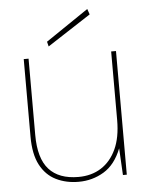

<svg xmlns="http://www.w3.org/2000/svg" viewBox="-52 -738 616 792"><g transform="rotate(-5 256.5 -341.5)"><path d="M242 12Q190 12 148.5 -8.5Q107 -29 83.5 -73.5Q60 -118 60 -191V-512H80V-196Q80 -99 121 -53.5Q162 -8 243 -8Q297 -8 337 -33.5Q377 -59 399.5 -107.5Q422 -156 422 -228V-512H442V0H426L420 -111Q394 -45 346.5 -16.5Q299 12 242 12ZM167 -555 162 -575 339 -695 347 -672Z"/></g></svg>

Font: DM Sans 12pt Thin
Style: Regular
Weight: 250
Version: Version 4.004;gftools[0.9.30]